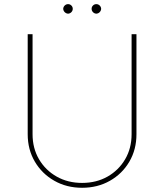

<svg xmlns="http://www.w3.org/2000/svg" viewBox="-20 -892 790 924"><path d="M613.3 -727.5H636.7V-246.1Q636.7 -172.4 602.5 -114Q568.4 -55.7 509 -22Q449.7 11.7 375 11.7Q300.8 11.7 241.5 -22Q182.1 -55.7 147.7 -114Q113.3 -172.4 113.3 -246.1V-727.5H136.7V-246.1Q136.7 -178.7 167.7 -125.7Q198.7 -72.8 252.7 -42.2Q306.6 -11.7 375 -11.7Q443.8 -11.7 497.6 -42.2Q551.3 -72.8 582.3 -125.7Q613.3 -178.7 613.3 -246.1ZM307.6 -826.2Q298.3 -826.7 291.5 -833.5Q284.7 -840.3 284.2 -849.6Q284.7 -858.9 291.5 -865.5Q298.3 -872.1 307.6 -872.1Q316.9 -872.1 323.5 -865.5Q330.1 -858.9 330.1 -849.6Q330.1 -840.3 323.5 -833.5Q316.9 -826.7 307.6 -826.2ZM443.4 -826.2Q434.1 -826.7 427.5 -833.5Q420.9 -840.3 420.9 -849.6Q420.9 -858.9 427.5 -865.5Q434.1 -872.1 443.4 -872.1Q453.1 -872.1 459.7 -865.5Q466.3 -858.9 466.8 -849.6Q466.3 -840.3 459.7 -833.5Q453.1 -826.7 443.4 -826.2Z"/></svg>

Font: Inter Tight Thin
Style: Regular
Weight: 250
Designer: Rasmus Andersson
Foundry: rsms
Version: Version 3.004